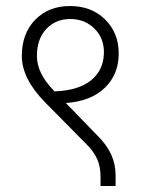

<svg xmlns="http://www.w3.org/2000/svg" viewBox="-20 -642 473 635"><path d="M155.8 -344.7 159.7 -339.8Q238.3 -342.3 280.3 -375.7Q322.3 -409.2 323.7 -466.3Q324.7 -515.1 292.7 -547.1Q260.7 -579.1 212.4 -579.1Q164.1 -579.1 133.1 -546.1Q102.1 -513.2 102.1 -456.8Q102.1 -400.4 155.8 -344.7ZM312.5 -26.9V-57.1Q312.5 -90.8 301.5 -115.7Q290.5 -140.6 265.6 -165.5L129.4 -303.2Q52.2 -381.8 52.2 -456.8Q52.2 -531.7 96.7 -576.9Q141.1 -622.1 211.7 -622.1Q282.2 -622.1 327.4 -577.9Q372.6 -533.7 372.6 -464.8Q372.6 -396 326.7 -351.6Q280.8 -307.1 197.8 -301.3L306.2 -189.5Q362.3 -132.8 362.3 -63.5V-26.9Z"/></svg>

Font: Yantramanav Light
Style: Regular
Weight: 300
Version: Version 1.001;PS 1.0;hotconv 1.0.72;makeotf.lib2.5.5900; ttf